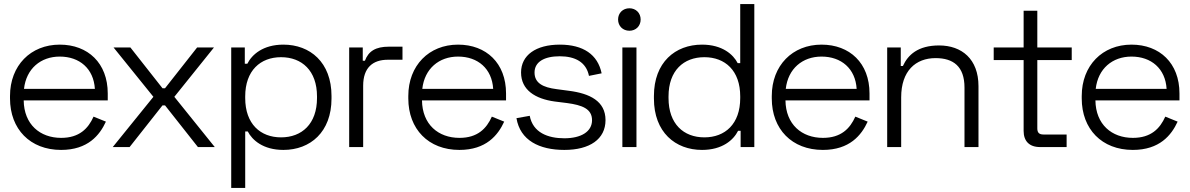

<svg xmlns="http://www.w3.org/2000/svg" viewBox="-20 -720 5824 940"><path d="M279 14C410 14 468 -58 498.5 -124.5L438 -149C412 -90.5 368 -45 279.5 -45C176 -45 97.5 -110.5 96 -228.5H507.5V-262.5C507.5 -411 410.5 -501.5 272.5 -501.5C130.5 -501.5 29 -399.5 29 -250V-238C29 -88 127.5 14 279 14ZM97.5 -285C108.5 -384 179.5 -443 272.5 -443C369.5 -443 438.5 -384 444.5 -285Z M532 0H614.5L775.5 -204H788L949 0H1031.5L833.5 -246L1027.5 -487.5H945L788 -288H775.5L618.5 -487.5H536L731 -246Z M1112 -487.5V200H1180.5V-76.5H1193C1214.5 -34.5 1268 14 1367.5 14C1499 14 1603 -73.5 1603 -237.5V-250C1603 -415 1498 -501.5 1367.5 -501.5C1268 -501.5 1213.5 -453 1191 -408H1178.5V-487.5ZM1356 -440C1457.5 -440 1532 -374.5 1532 -248V-240C1532 -113 1457.5 -47.5 1356 -47.5C1255 -47.5 1180.5 -113 1180.5 -240V-248C1180.5 -374.5 1255 -440 1356 -440Z M1689.5 0H1758V-300.5C1758 -388 1804.5 -427.5 1878.5 -427.5H1950.5V-491.5H1884C1819 -491.5 1784 -469.5 1766.5 -422.5H1756V-487.5H1689.5Z M2229 14C2360 14 2418 -58 2448.5 -124.5L2388 -149C2362 -90.5 2318 -45 2229.5 -45C2126 -45 2047.5 -110.5 2046 -228.5H2457.5V-262.5C2457.5 -411 2360.5 -501.5 2222.5 -501.5C2080.5 -501.5 1979 -399.5 1979 -250V-238C1979 -88 2077.5 14 2229 14ZM2047.5 -285C2058.5 -384 2129.5 -443 2222.5 -443C2319.5 -443 2388.5 -384 2394.5 -285Z M2743 14C2867 14 2944.5 -38.5 2944.5 -132C2944.5 -225 2867 -262.5 2765.5 -275.5L2705.5 -283.5C2638.5 -292 2597 -313 2597 -365C2597 -417 2644.5 -444.5 2720.5 -444.5C2795.5 -444.5 2850 -416 2863.5 -348.5L2925.5 -361C2906.5 -453 2835.5 -501.5 2720.5 -501.5C2604 -501.5 2531 -450 2531 -365C2531 -279.5 2600.5 -236 2696 -223L2756 -215.5C2830 -205.5 2878.5 -187.5 2878.5 -131.5C2878.5 -75.5 2825 -43 2743 -43C2662 -43 2589 -71 2573.5 -153L2508.5 -141.5C2526.5 -33 2620 14 2743 14Z M3027 0H3096V-487.5H3027ZM3061.5 -569.5C3093 -569.5 3116.5 -592.5 3116.5 -624.5C3116.5 -656.5 3093 -679.5 3061.5 -679.5C3029.5 -679.5 3006 -656.5 3006 -624.5C3006 -592.5 3029.5 -569.5 3061.5 -569.5Z M3673 0V-700H3604V-411H3591.5C3570 -453 3516.5 -501.5 3417 -501.5C3285.5 -501.5 3181.5 -414.5 3181.5 -250V-237.5C3181.5 -72.5 3286.5 14 3417 14C3516.5 14 3571 -34.5 3593.5 -79.5H3606V0ZM3428.5 -47.5C3327 -47.5 3253 -113 3253 -240V-248C3253 -374.5 3327 -440 3428.5 -440C3530 -440 3604 -374.5 3604 -248V-240C3604 -113 3530 -47.5 3428.5 -47.5Z M4008.5 14C4139.5 14 4197.5 -58 4228 -124.5L4167.5 -149C4141.5 -90.5 4097.5 -45 4009 -45C3905.5 -45 3827 -110.5 3825.5 -228.5H4237V-262.5C4237 -411 4140 -501.5 4002 -501.5C3860 -501.5 3758.5 -399.5 3758.5 -250V-238C3758.5 -88 3857 14 4008.5 14ZM3827 -285C3838 -384 3909 -443 4002 -443C4099 -443 4168 -384 4174 -285Z M4323.5 0H4392V-243.5C4392 -373 4463 -435.5 4560.5 -435.5C4647.5 -435.5 4702 -394.5 4702 -291.5V0H4770.5V-298C4770.5 -431 4688.5 -497.5 4577.5 -497.5C4474 -497.5 4425 -451 4400.5 -397H4390V-487.5H4323.5Z M5072 0H5202V-61.5H5088.5C5066.5 -61.5 5058.5 -71.5 5058.5 -91.5V-426H5227V-487.5H5058.5V-667.5H4991.5V-487.5H4845V-426H4991.5V-79C4991.5 -29.5 5019 0 5072 0Z M5526 14C5657 14 5715 -58 5745.5 -124.5L5685 -149C5659 -90.5 5615 -45 5526.5 -45C5423 -45 5344.5 -110.5 5343 -228.5H5754.5V-262.5C5754.5 -411 5657.5 -501.5 5519.5 -501.5C5377.5 -501.5 5276 -399.5 5276 -250V-238C5276 -88 5374.5 14 5526 14ZM5344.5 -285C5355.5 -384 5426.5 -443 5519.5 -443C5616.5 -443 5685.5 -384 5691.5 -285Z"/></svg>

Font: MCL Standard Light
Style: Regular
Weight: 300
Designer: Květoslav Bartoš
Foundry: Florian Karsten
Version: Version 1.001;Glyphs 3.2.3 (3260)